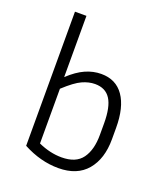

<svg xmlns="http://www.w3.org/2000/svg" viewBox="-137 -837 823 943"><g transform="rotate(20 274.0 -365.0)"><path d="M477 -213Q477 -111 426 -50.5Q375 10 277 10Q184 10 92 -39V-740H152V-420Q196 -461 236.5 -479Q277 -497 319 -497Q396 -497 436.5 -438.5Q477 -380 477 -273ZM307 -440Q275 -440 240.5 -424.5Q206 -409 152 -359V-73Q214 -45 274 -45Q349 -45 381.5 -90Q414 -135 414 -213V-273Q414 -359 388 -399.5Q362 -440 307 -440Z"/></g></svg>

Font: Inria Sans Light
Style: Regular
Weight: 300
Designer: Black Foundry Team
Foundry: Black Foundry
Version: Version 1.2; ttfautohint (v1.8.3)